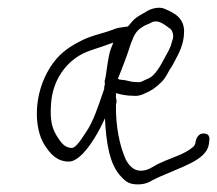

<svg xmlns="http://www.w3.org/2000/svg" viewBox="-20 -497 572 505"><path d="M112 -320C67 -249 69 -160 97 -116C111 -94 129 -72 161 -72C172 -72 184 -79 197 -92C219 -115 240 -150 256 -186C259 -126 267 -63 300 -31C311 -19 321 -12 342 -12C359 -12 370 -16 383 -24L402 -33L421 -41L442 -50C457 -56 470 -62 482 -68C503 -79 529 -95 530 -124L531 -130C531 -140 527 -146 515 -146C502 -146 495 -133 494 -121C493 -116 491 -113 486 -109C465 -92 440 -85 414 -74L394 -65C380 -57 368 -48 350 -48C330 -48 318 -64 311 -77C294 -115 284 -166 285 -222C287 -228 287 -235 285 -239V-252C299 -248 314 -245 332 -245C341 -244 348 -246 356 -249L373 -257C385 -263 404 -278 413 -291C420 -301 425 -313 433 -324L441 -339C452 -359 463 -382 464 -409C467 -450 437 -464 410 -475C397 -479 380 -475 369 -469L357 -462C352 -459 346 -456 339 -451C328 -443 324 -435 316 -427H313L300 -425C291 -424 284 -422 277 -419C248 -408 219 -404 188 -387C157 -371 132 -352 112 -320ZM256 -287C255 -284 255 -280 256 -275C254 -271 254 -267 254 -263L252 -257C238 -217 226 -178 206 -149C197 -136 181 -108 169 -108C148 -108 139 -125 129 -140C115 -163 112 -185 114 -220C117 -286 154 -334 198 -356C221 -367 241 -371 261 -379L278 -385L271 -367C265 -350 261 -316 258 -296ZM290 -290C291 -291 291 -291 291 -292C297 -308 304 -324 310 -341L315 -355C321 -371 321 -376 329 -394C336 -414 348 -423 361 -430L375 -436C396 -450 416 -429 428 -421C433 -418 439 -402 433 -390L429 -376C425 -366 422 -361 417 -352C405 -330 390 -298 369 -290C360 -287 351 -279 341 -281C327 -281 319 -284 309 -286L293 -288C292 -289 292 -289 290 -290Z"/></svg>

Font: Stray Cat
Style: CnObl
Weight: 400
Version: Version 1.0